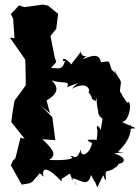

<svg xmlns="http://www.w3.org/2000/svg" viewBox="-20 -784 609 833"><path d="M195 -481 224 -515 217 -537 199 -628 224 -659 232 -724 188 -760 166 -764 85 -753 63 -761 27 -723 37 -703 43 -618 23 -621 89 -526 90 -517 92 -426 91 -413 43 -347 35 -300 29 -255 34 -248 87 -182 69 -187 47 -98 36 -87 27 -67 74 17 109 11 121 4 153 -33 169 -17C159 -60 185 -63 247 3C255 -18 222 10 283 -31C297 13 340 44 289 -9C321 -15 359 38 375 -25C407 40 380 -27 402 29C443 -54 420 -16 440 -2C432 -71 449 -16 497 -75C470 -34 487 -76 506 -76C510 -75 541 -98 475 -118C539 -129 532 -120 492 -126C533 -165 550 -198 548 -248C551 -233 505 -219 569 -228L508 -255C536 -253 554 -324 538 -344C537 -316 498 -398 493 -391C517 -353 514 -371 500 -387C506 -451 513 -410 473 -484C484 -472 495 -451 465 -481C448 -524 464 -519 418 -514C413 -539 400 -555 338 -526C386 -572 340 -509 328 -565C341 -562 288 -511 291 -504C233 -565 256 -487 267 -534C248 -468 240 -493 176 -489ZM193 -90C236 -117 195 -148 164 -180L220 -176L207 -276L159 -323L197 -293L182 -348C238 -381 232 -408 204 -436C249 -418 286 -438 271 -406C342 -431 320 -431 292 -399C374 -442 372 -373 362 -387C392 -349 365 -362 395 -345C403 -385 393 -337 411 -284C402 -319 401 -282 425 -269L417 -220C400 -253 400 -229 400 -229C411 -202 383 -143 416 -176C339 -182 358 -175 380 -163C365 -103 321 -103 333 -139C306 -74 300 -117 285 -105C309 -99 283 -86 193 -90Z"/></svg>

Font: Asimov Aggro
Style: Medium
Weight: 500
Designer: Google
Version: Version 2.000980; 2014